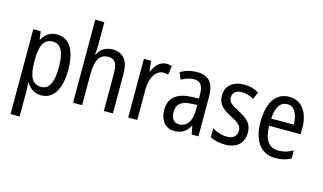

<svg xmlns="http://www.w3.org/2000/svg" viewBox="-109 -1109 2857 1698"><g transform="rotate(15 1319.5 -260.0)"><path d="M286 -547C226 -547 184 -518 154 -464H149L139 -537H71V240H154V6C154 -16 152 -44 150 -71H154C181 -22 228 10 289 10C398 10 463 -90 463 -269C463 -454 398 -547 286 -547ZM269 -476C345 -476 377 -403 377 -269C377 -134 343 -62 270 -62C187 -62 154 -128 154 -266V-285C155 -415 189 -476 269 -476Z M662 -543V-760H579V0H662V-278C662 -410 694 -473 778 -473C837 -473 861 -435 861 -347V0H944V-360C944 -484 896 -546 793 -546C737 -546 687 -517 662 -464H656C660 -487 662 -515 662 -543Z M1288 -547C1232 -547 1191 -504 1165 -443H1160L1150 -537H1084V0H1167V-282C1166 -388 1217 -464 1282 -464C1298 -464 1314 -462 1327 -457L1339 -540C1322 -545 1304 -547 1288 -547Z M1572 -546C1515 -546 1462 -531 1419 -505L1445 -443C1485 -465 1523 -478 1561 -478C1618 -478 1645 -443 1645 -359V-324L1575 -321C1443 -316 1374 -256 1374 -150C1374 -58 1421 10 1508 10C1575 10 1615 -18 1648 -75H1651L1665 0H1727V-363C1727 -483 1681 -546 1572 -546ZM1588 -262 1645 -265V-213C1645 -113 1600 -58 1534 -58C1488 -58 1459 -87 1459 -151C1459 -220 1496 -258 1588 -262Z M2141 -145C2141 -228 2092 -266 2015 -307C1940 -345 1914 -365 1914 -408C1914 -450 1946 -477 1999 -477C2037 -477 2074 -464 2107 -445L2137 -511C2096 -534 2051 -547 2000 -547C1901 -547 1834 -492 1834 -405C1834 -321 1885 -283 1963 -243C2036 -207 2060 -182 2060 -141C2060 -92 2029 -62 1969 -62C1919 -62 1868 -81 1835 -104V-21C1868 -3 1913 10 1971 10C2077 10 2141 -45 2141 -145Z M2415 -546C2293 -546 2224 -445 2224 -265C2224 -102 2292 10 2434 10C2488 10 2531 -1 2574 -24V-98C2530 -72 2489 -61 2442 -61C2354 -61 2309 -125 2307 -252H2596V-308C2596 -444 2533 -546 2415 -546ZM2415 -478C2484 -478 2514 -407 2515 -318H2308C2314 -425 2351 -478 2415 -478Z"/></g></svg>

Font: Noto Sans Sinhala UI Condensed
Style: Regular
Weight: 400
Width: 3
Designer: Jelle Bosma - Monotype Design Team
Foundry: Monotype Imaging Inc.
Version: Version 2.006